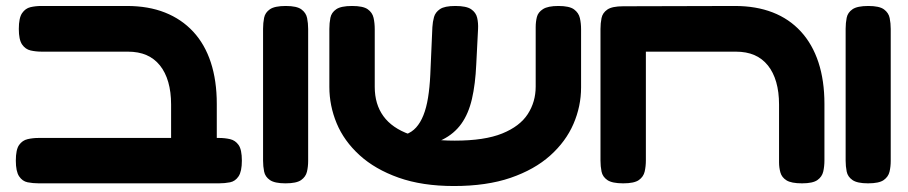

<svg xmlns="http://www.w3.org/2000/svg" viewBox="-20 -605 3041 643"><path d="M630 9Q606 9 589 0.5Q572 -8 562.5 -23.5Q553 -39 553 -61V-255Q553 -297 543.5 -330Q534 -363 515.5 -386Q497 -409 470.5 -420.5Q444 -432 408 -432H120Q100 -432 82.5 -436Q65 -440 54 -456Q43 -472 43 -508Q43 -545 54 -561Q65 -577 82 -581Q99 -585 119 -585H405Q477 -585 532.5 -563Q588 -541 627 -499Q666 -457 686 -396Q706 -335 706 -257V-68Q706 -44 697 -26.5Q688 -9 671 0Q654 9 630 9ZM110 9Q90 9 72.5 5.5Q55 2 44 -14.5Q33 -31 33 -67Q33 -104 44 -119.5Q55 -135 72.5 -139Q90 -143 109 -143H714Q733 -143 750.5 -139Q768 -135 779 -119.5Q790 -104 790 -67Q790 -31 779 -14.5Q768 2 750.5 5.5Q733 9 713 9Z M936 9Q900 9 884 -2Q868 -13 864.5 -30.5Q861 -48 861 -67V-509Q861 -528 864.5 -545.5Q868 -563 884 -574Q900 -585 937 -585Q974 -585 989.5 -573.5Q1005 -562 1008.5 -544.5Q1012 -527 1012 -508V-66Q1012 -47 1008 -30Q1004 -13 988.5 -2Q973 9 936 9Z M1500 18Q1394 18 1315 -10Q1236 -38 1184 -85.5Q1132 -133 1107.5 -192Q1083 -251 1083 -314V-508Q1083 -528 1086.5 -545.5Q1090 -563 1106 -574Q1122 -585 1159 -585Q1196 -585 1211.5 -574Q1227 -563 1231 -545.5Q1235 -528 1235 -507V-314Q1235 -256 1264 -216Q1293 -176 1352 -155Q1411 -134 1503 -134Q1603 -134 1662 -158Q1721 -182 1747.5 -223Q1774 -264 1774 -315V-514Q1774 -532 1778 -548Q1782 -564 1798.5 -574.5Q1815 -585 1850 -585Q1887 -585 1902.5 -573.5Q1918 -562 1922 -544.5Q1926 -527 1926 -507V-312Q1926 -249 1900.5 -190Q1875 -131 1822.5 -84Q1770 -37 1690 -9.5Q1610 18 1500 18ZM1313 -110 1299 -152 1339 -155Q1359 -162 1373.5 -178Q1388 -194 1398 -219Q1408 -244 1413.5 -278Q1419 -312 1421 -354L1428 -514Q1429 -532 1433.5 -548Q1438 -564 1453.5 -574.5Q1469 -585 1505 -585Q1542 -585 1558 -574Q1574 -563 1578 -545.5Q1582 -528 1581 -508L1575 -390Q1572 -323 1560.5 -273.5Q1549 -224 1525 -190.5Q1501 -157 1462 -137.5Q1423 -118 1366 -111Z M2067 9Q2030 9 2014 -2Q1998 -13 1994.5 -30.5Q1991 -48 1991 -67V-508Q1991 -527 1994.5 -544.5Q1998 -562 2014 -573Q2030 -584 2067 -584L2441 -585Q2512 -585 2567.5 -563.5Q2623 -542 2662 -499.5Q2701 -457 2721 -396Q2741 -335 2741 -257V-68Q2741 -48 2737 -30.5Q2733 -13 2717.5 -2Q2702 9 2666 9Q2630 9 2614 -1Q2598 -11 2593.5 -27.5Q2589 -44 2589 -61V-255Q2589 -297 2579.5 -330Q2570 -363 2551.5 -386Q2533 -409 2506.5 -420.5Q2480 -432 2444 -432H2143V-68Q2143 -48 2139 -30.5Q2135 -13 2119.5 -2Q2104 9 2067 9Z M2887 9Q2851 9 2835 -2Q2819 -13 2815.5 -30.5Q2812 -48 2812 -67V-509Q2812 -528 2815.5 -545.5Q2819 -563 2835 -574Q2851 -585 2888 -585Q2925 -585 2940.5 -573.5Q2956 -562 2959.5 -544.5Q2963 -527 2963 -508V-66Q2963 -47 2959 -30Q2955 -13 2939.5 -2Q2924 9 2887 9Z"/></svg>

Font: Fredoka Expanded SemiBold
Style: Regular
Weight: 600
Width: 7
Designer: Ben Nathan
Foundry: Milena B. Brandão, Ben Nathan
Version: Version 2.001